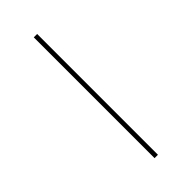

<svg xmlns="http://www.w3.org/2000/svg" viewBox="-307 -822 1124 1124"><g transform="rotate(-45 254.5 -260.0)"><path d="M240 240V-760H268V240Z"/></g></svg>

Font: Noto Serif Georgian SemiCondensed Thin
Style: Regular
Weight: 100
Width: 4
Designer: Monotype Design Team, Akaki Razmadze
Foundry: Google LLC
Version: Version 2.003; ttfautohint (v1.8.4.7-5d5b)